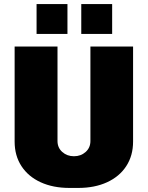

<svg xmlns="http://www.w3.org/2000/svg" viewBox="-20 -915 727 945"><path d="M263 -686V-221Q263 -188 286.5 -167Q310 -146 344 -146Q378 -146 401.5 -167Q425 -188 425 -221V-686H635V-218Q635 -149 601.5 -97.5Q568 -46 507 -18Q446 10 365 10H322Q241 10 180 -18Q119 -46 85.5 -97.5Q52 -149 52 -218V-686ZM312 -748H160V-895H312ZM532 -748H380V-895H532Z"/></svg>

Font: Chivo Black
Style: Regular
Weight: 900
Designer: Hector Gatti
Foundry: Omnibus-Type
Version: Version 1.007